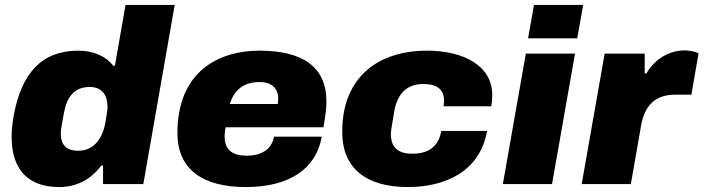

<svg xmlns="http://www.w3.org/2000/svg" viewBox="-20 -745 2847 777"><path d="M220 12C285 12 345 -15 390 -75H397V0H560L687 -725H488L445 -479H438C409 -518 357 -540 297 -540C151 -540 67 -452 35 -275C30 -245 27 -217 27 -192C27 -55 97 12 220 12ZM297 -135C246 -135 226 -161 226 -205C226 -215 227 -225 239 -290C251 -352 280 -393 343 -393C394 -393 415 -359 415 -313C415 -303 414 -291 406 -247C395 -185 360 -135 297 -135Z M975 12C1156 12 1261 -66 1282 -192H1089C1081 -149 1049 -115 978 -115C915 -115 889 -143 889 -194C889 -205 891 -220 893 -230H1289C1299 -289 1301 -312 1301 -334C1301 -475 1204 -540 1030 -540C863 -540 734 -457 705 -289C700 -263 698 -236 698 -207C698 -57 803 12 975 12ZM910 -324C927 -379 964 -413 1031 -413C1079 -413 1106 -388 1106 -345C1106 -339 1105 -331 1104 -324Z M1630 12C1786 12 1923 -54 1951 -215H1766C1754 -150 1713 -123 1648 -123C1587 -123 1562 -152 1562 -202C1562 -212 1563 -223 1575 -292C1587 -362 1623 -405 1693 -405C1747 -405 1777 -384 1777 -338C1777 -331 1776 -323 1775 -315H1968C1971 -331 1972 -347 1972 -361C1972 -478 1858 -540 1707 -540C1534 -540 1401 -457 1371 -287C1367 -263 1365 -237 1365 -210C1365 -61 1466 12 1630 12Z M2117 -590H2316L2340 -725H2141ZM2015 0H2214L2307 -528H2108Z M2334 0H2533L2574 -235C2588 -315 2628 -362 2714 -362H2778L2807 -529C2798 -534 2777 -541 2750 -541C2690 -541 2631 -508 2596 -448H2589V-528H2427Z"/></svg>

Font: Archivo Black
Style: Italic
Weight: 900
Italic angle: -10°
Designer: Hector Gatti
Foundry: Omnibus-Type
Version: Version 2.001